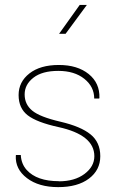

<svg xmlns="http://www.w3.org/2000/svg" viewBox="-20 -746 488 776"><path d="M361.3 -114.7Q361.3 -200.7 216.3 -232.4Q128.9 -251.5 92 -280Q55.2 -308.6 55.2 -361.8Q55.2 -415 98.9 -449.2Q142.6 -483.4 217.8 -483.4Q293 -483.4 338.4 -446.8Q383.8 -410.2 381.8 -350.1L380.9 -347.7H360.8Q360.8 -395.5 320.8 -427.5Q280.8 -459.5 215.6 -459.5Q150.4 -459.5 115 -431.9Q79.6 -404.3 79.6 -364.3Q79.6 -324.2 110.4 -298.8Q141.1 -273.4 223.9 -254.2Q306.6 -234.9 345.9 -202.9Q385.3 -170.9 385.3 -114.7Q385.3 -58.6 339.6 -24.2Q293.9 10.3 215.3 10.3Q136.7 10.3 88.9 -26.1Q41 -62.5 43.9 -117.2L44.9 -119.6H64Q65.9 -83.5 87.9 -59.1Q128.9 -13.7 218.3 -13.7L217.8 -13.2Q281.7 -13.2 321.5 -43Q361.3 -72.8 361.3 -114.7ZM218.8 -609.4 302.2 -726.1H331.1L245.1 -609.4Z"/></svg>

Font: Yantramanav Thin
Style: Regular
Weight: 250
Version: Version 1.001;PS 1.0;hotconv 1.0.72;makeotf.lib2.5.5900; ttf